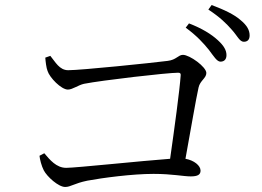

<svg xmlns="http://www.w3.org/2000/svg" viewBox="-20 -806 1040 763"><path d="M810 -608C829 -583 842 -561 856 -561C871 -561 880 -570 880 -587C880 -606 870 -624 846 -646C820 -670 783 -693 731 -713L718 -696C762 -664 789 -634 810 -608ZM901 -688C923 -664 932 -640 949 -640C964 -640 972 -649 972 -665C972 -686 962 -705 935 -727C911 -748 872 -767 821 -786L808 -768C855 -737 879 -713 901 -688ZM137 -187C138 -174 145 -146 154 -129C167 -104 212 -63 239 -63C261 -63 274 -77 327 -88C386 -99 505 -115 590 -115C665 -115 708 -105 738 -105C766 -105 777 -112 777 -128C777 -148 751 -169 717 -175C738 -290 759 -414 769 -458C775 -486 800 -495 800 -516C800 -540 734 -588 707 -588C688 -588 681 -568 646 -564C584 -556 302 -527 251 -527C216 -527 200 -560 180 -584L160 -577C161 -562 164 -536 169 -524C177 -498 223 -450 250 -450C268 -450 291 -468 314 -473C385 -487 645 -517 688 -517C696 -517 699 -514 698 -506C694 -448 673 -294 656 -175C546 -167 281 -139 243 -139C204 -139 178 -171 156 -197Z"/></svg>

Font: Harano Aji Mincho CN
Style: Regular
Weight: 400
Foundry: Masamichi Hosoda
Version: HaranoAjiMinchoCN-Regular version 20230610;ttx 4.39.4